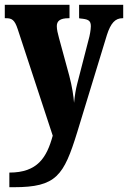

<svg xmlns="http://www.w3.org/2000/svg" viewBox="-23 -556 534 801"><path d="M16 164V225H35C212 225 243 177 299 -4L423 -410C439 -460 458 -480 488 -480H491V-536H307V-480L311 -479C343 -476 356 -472 356 -447C356 -432 351 -405 347 -392L299 -206C293 -183 289 -158 286 -127C284 -153 278 -195 266 -240L223 -398C218 -416 214 -433 214 -447C214 -468 227 -480 263 -480H267V-536H-3V-480H2C26 -480 38 -474 51 -434L197 10C172 101 134 164 16 164Z"/></svg>

Font: Noto Serif Hebrew ExtraCondensed Black
Style: Regular
Weight: 900
Width: 2
Designer: Monotype Design Team
Foundry: Monotype Imaging Inc.
Version: Version 2.004